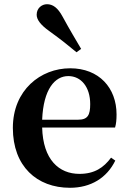

<svg xmlns="http://www.w3.org/2000/svg" viewBox="-20 -875 613 911"><path d="M365 -643C340 -686 314 -728 277 -796C254 -839 230 -855 203 -855C179 -855 154 -837 154 -805C154 -781 174 -756 213 -728C270 -687 307 -657 343 -627ZM180 -307C186 -453 241 -514 304 -514C365 -514 408 -462 408 -381C408 -330 397 -307 351 -307ZM526 -270C531 -287 533 -306 533 -332C533 -458 450 -551 313 -551C173 -551 41 -448 41 -268C41 -86 155 16 312 16C411 16 487 -31 527 -113L507 -127C472 -80 429 -50 357 -50C260 -50 184 -117 180 -270Z"/></svg>

Font: Noto Serif CJK JP
Style: Bold
Weight: 700
Designer: Ryoko NISHIZUKA 西塚涼子 (kana & ideographs); Frank Grießhammer (Latin, Greek & Cyrillic); Wenlong ZHANG 张文龙 (bopomofo); San
Foundry: Adobe Systems Incorporated
Version: Version 1.000;PS 1;hotconv 16.6.53;makeotf.lib2.5.65590